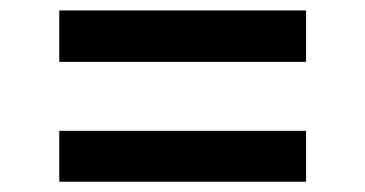

<svg xmlns="http://www.w3.org/2000/svg" viewBox="-20 -546 703 370"><path d="M94.2 -426.8V-525.9H569.8V-426.8ZM94.2 -195.8V-293.9H569.8V-195.8Z"/></svg>

Font: Lumene Sans
Style: Bold
Weight: 600
Designer: Deni Anggara
Version: Version 1.003;Glyphs 3.1.2 (3151)